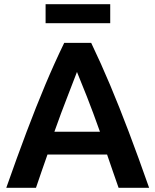

<svg xmlns="http://www.w3.org/2000/svg" viewBox="-20 -898 743 918"><path d="M10 0Q62 -148 107.5 -268.5Q153 -389 196.5 -492.5Q240 -596 287 -693H416Q463 -595 506.5 -491.5Q550 -388 595.5 -268Q641 -148 693 0H547Q534 -39 519.5 -79Q505 -119 492 -159H207Q193 -119 179 -79Q165 -39 152 0ZM240 -268H458Q425 -361 395.5 -436Q366 -511 348 -554Q332 -511 302.5 -436Q273 -361 240 -268ZM198 -787V-878H507V-787Z"/></svg>

Font: Ubuntu Sans
Style: Bold
Weight: 700
Designer: Dalton Maag Ltd
Foundry: Dalton Maag Ltd
Version: Version 1.006; ttfautohint (v1.8.4.7-5d5b)